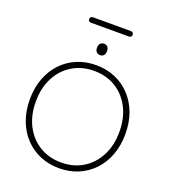

<svg xmlns="http://www.w3.org/2000/svg" viewBox="-175 -1125 1118 1261"><g transform="rotate(20 384.0 -494.0)"><path d="M718 -350Q718 -270 693.5 -204Q669 -138 624 -90Q579 -42 518 -16Q457 10 384 10Q311 10 250 -16Q189 -42 144 -90Q99 -138 74.5 -204Q50 -270 50 -350Q50 -430 74.5 -496Q99 -562 144 -610Q189 -658 250 -684Q311 -710 384 -710Q457 -710 518 -684Q579 -658 624 -610Q669 -562 693.5 -496Q718 -430 718 -350ZM676 -350Q676 -446 638.5 -518Q601 -590 535.5 -630Q470 -670 384 -670Q299 -670 233 -630Q167 -590 129.5 -518Q92 -446 92 -350Q92 -254 129.5 -182Q167 -110 233 -70Q299 -30 384 -30Q470 -30 535.5 -70Q601 -110 638.5 -182Q676 -254 676 -350ZM384 -780Q368 -780 358.5 -790Q349 -800 349 -816V-824Q349 -840 359 -850Q369 -860 385 -860Q399 -860 408.5 -850Q418 -840 418 -824V-816Q418 -800 408.5 -790Q399 -780 384 -780ZM258 -960Q236 -960 236 -978Q236 -998 258 -998H518Q540 -998 540 -978Q540 -960 518 -960Z"/></g></svg>

Font: Quicksand Light Light
Style: Regular
Weight: 300
Version: Version 3.006